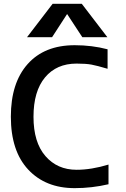

<svg xmlns="http://www.w3.org/2000/svg" viewBox="-20 -979 663 1010"><path d="M550.8 -113.3V-9.8Q462.9 10.7 373 10.7Q219.7 10.7 128.4 -86.9Q37.1 -184.6 37.1 -365.2Q37.1 -543 125.5 -642.1Q213.9 -741.2 373 -741.2Q463.9 -741.2 545.9 -719.7V-617.2Q490.2 -633.8 460.9 -639.2Q431.6 -644.5 382.8 -644.5Q277.3 -644.5 216.8 -571.8Q156.2 -499 156.2 -364.7Q156.2 -230.5 218.8 -158.2Q281.2 -85.9 382.8 -85.9Q460.9 -85.9 550.8 -113.3ZM333 -905.3 253.9 -783.2H122.1L256.8 -959H410.2L544.9 -783.2H413.1Z"/></svg>

Font: Gen Shin Gothic Medium
Style: Regular
Weight: 500
Designer: [Source Han Sans]
Ryoko NISHIZUKA  (kana & ideographs); Paul D. Hunt (Latin, Greek & Cyrillic); Wenlong ZHANG  (bopomofo
Version: Version 1.002.20150607